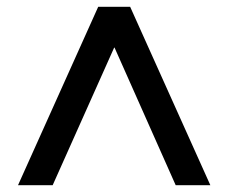

<svg xmlns="http://www.w3.org/2000/svg" viewBox="-20 -720 671 565"><path d="M33 -175 269 -700H363L599 -175H497L317 -580H316L135 -175Z"/></svg>

Font: DM Sans 28pt Medium
Style: Regular
Weight: 500
Version: Version 4.004;gftools[0.9.30]